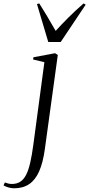

<svg xmlns="http://www.w3.org/2000/svg" viewBox="-145 -814 506 1088"><path d="M109 32Q98.5 107.5 77 156.5Q55.5 205.5 20.5 229.2Q-14.5 253 -65 253Q-82 253 -97.8 248Q-113.5 243 -125 237L-117.5 220Q-110 223 -99.2 225.8Q-88.5 228.5 -78 228.5Q-50 228.5 -30.5 216Q-11 203.5 2.8 177Q16.5 150.5 26.2 108Q36 65.5 44 5.5L106.5 -461.5L42.5 -477L44.5 -489.5L167 -512.5L182.5 -502.5ZM128.5 -576 64.5 -791 77.5 -794.5Q97.5 -762.5 120.8 -724.2Q144 -686 170.5 -639Q203 -675 241 -713Q279 -751 328.5 -794.5L340.5 -787.5L199 -576Z"/></svg>

Font: Merriweather 144pt Light
Style: Italic
Weight: 300
Italic angle: -7.8°
Version: Version 2.101